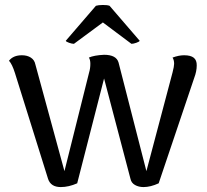

<svg xmlns="http://www.w3.org/2000/svg" viewBox="-20 -739 831 771"><path d="M276.9 -563Q269.5 -563 257.6 -567.1Q245.6 -571.3 244.1 -575.2L365.2 -715.8Q375 -718.8 392.6 -719Q410.2 -719.2 419.9 -715.8L541 -575.2Q539.1 -571.3 527.1 -567.1Q515.1 -563 507.8 -563L393.1 -648.9ZM224.1 12.2Q183.6 12.2 172.9 -21L40 -445.8Q28.8 -481.4 16.1 -495.1Q33.2 -517.1 67.9 -517.1Q89.4 -517.1 104 -507.6Q118.7 -498 122.1 -480L238.8 -51.8L337.9 -448.2Q342.8 -464.4 342.8 -482.9Q342.8 -499 336.9 -507.8Q357.9 -517.1 397.9 -519Q447.3 -519 456.1 -487.8L567.9 -51.8L672.9 -448.2Q679.2 -472.7 679.2 -482.9Q679.2 -498 672.9 -507.8Q697.8 -517.1 719.2 -517.1Q745.6 -517.1 758.1 -507.1Q770.5 -497.1 770 -476.1Q770 -452.6 759.8 -425.8L617.2 -2.9Q584.5 12.2 556.2 12.2Q537.1 12.2 522.2 3.9Q507.3 -4.4 503.9 -21L397.9 -423.8L290 -2.9Q255.9 12.2 224.1 12.2Z"/></svg>

Font: Arima Madurai Medium
Style: Regular
Weight: 500
Designer: Joana Correia and Natanael Gama
Foundry: NDISCOVER
Version: Version 1.019;PS 001.019;hotconv 1.0.88;makeotf.lib2.5.64775